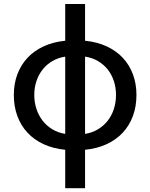

<svg xmlns="http://www.w3.org/2000/svg" viewBox="-20 -759 769 983"><path d="M50.8 -272.7Q50.8 -330.3 68.9 -378.6Q87 -426.8 120.9 -463.1Q154.8 -499.3 203.7 -521.8Q252.5 -544.4 313.9 -550.4V-738.6H415.5V-550.4Q476.9 -544.4 525.7 -521.8Q574.6 -499.3 608.5 -463.2Q642.4 -427.2 660.5 -378.7Q678.6 -330.3 678.6 -272.7Q678.6 -214.1 660.5 -165.1Q642.4 -116.1 608.5 -79.7Q574.6 -43.3 525.7 -20.8Q476.9 1.8 415.5 7.8V204.5H313.9V7.8Q252.1 1.8 203.3 -20.8Q154.5 -43.3 120.6 -79.9Q86.6 -116.5 68.7 -165.3Q50.8 -214.1 50.8 -272.7ZM415.5 -73.5Q452.8 -79.5 482.1 -97.3Q511.4 -115.1 531.8 -141.3Q552.2 -167.6 563 -201.3Q573.9 -235.1 573.9 -272.7Q573.9 -310.4 563 -343.6Q552.2 -376.8 531.8 -402.7Q511.4 -428.6 482.1 -446Q452.8 -463.4 415.5 -469.1ZM155.5 -272.7Q155.5 -235.1 166.5 -201.5Q177.6 -168 198 -141.5Q218.4 -115.1 247.7 -97.3Q277 -79.5 313.9 -73.5V-469.1Q277 -463.4 247.7 -446Q218.4 -428.6 198 -402.7Q177.6 -376.8 166.5 -343.6Q155.5 -310.4 155.5 -272.7Z"/></svg>

Font: Cannonade Med
Style: Regular
Weight: 500
Designer: Rasmus Andersson
Foundry: rsms
Version: Version 3.012;git-f93a4a705